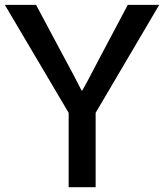

<svg xmlns="http://www.w3.org/2000/svg" viewBox="-23 -779 683 799"><path d="M-2.9 -758.8H127L248 -532.2Q289.1 -457 316.4 -402.3H319.3Q330.1 -420.9 341.8 -442.9Q353.5 -464.8 367.2 -491.2Q380.9 -517.6 388.7 -532.2L508.8 -758.8H639.6L375 -309.6V0H262.7V-309.6Z"/></svg>

Font: Gothic A1 SemiBold
Style: Regular
Weight: 600
Version: Version 2.50